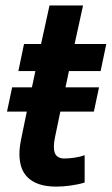

<svg xmlns="http://www.w3.org/2000/svg" viewBox="-20 -675 413 710"><path d="M203.1 -262.2 184.1 -170.9Q181.6 -159.7 180.4 -150.1Q179.2 -140.6 179.2 -132.8Q179.2 -107.9 189.7 -98.4Q200.2 -88.9 216.8 -88.9Q234.4 -88.9 255.1 -91.8Q275.9 -94.7 293 -101.1V0Q269.5 7.3 240.7 11.2Q211.9 15.1 189 15.1Q152.3 15.1 126.2 6.6Q100.1 -2 83.5 -17.8Q66.9 -33.7 59.3 -55.9Q51.8 -78.1 51.8 -106Q51.8 -120.1 54 -136Q56.2 -151.9 60.1 -169.9L79.1 -262.2H5.9L24.9 -352.1H98.1L110.8 -412.1H47.9L68.8 -512.2H131.8L163.1 -654.8H287.1L255.9 -512.2H373L352.1 -412.1H234.9L222.2 -352.1H346.2L327.1 -262.2Z"/></svg>

Font: Clear Sans
Style: Bold Italic
Weight: 700
Italic angle: -12°
Foundry: Intel Corporation
Version: Version 1.00